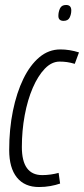

<svg xmlns="http://www.w3.org/2000/svg" viewBox="-20 -743 338 773"><path d="M137 10Q79 10 48 -28.5Q17 -67 17 -139Q17 -223 32 -296.5Q47 -370 74 -425.5Q101 -481 138.5 -512.5Q176 -544 223 -544Q260 -544 298 -532L281 -486Q264 -491 250 -493Q236 -495 220 -495Q188 -495 160.5 -466.5Q133 -438 112 -389.5Q91 -341 79.5 -279Q68 -217 68 -151Q68 -38 150 -38Q167 -38 184.5 -40.5Q202 -43 216 -47L222 -4Q205 2 183 6Q161 10 137 10ZM236 -659Q215 -659 215 -679Q215 -695 221.5 -709Q228 -723 246 -723Q267 -723 267 -701Q267 -686 260.5 -672.5Q254 -659 236 -659Z"/></svg>

Font: Georama Condensed Light
Style: Italic
Weight: 300
Width: 3
Italic angle: -9°
Designer: Jean-Baptiste Levee
Foundry: Production Type
Version: Version 1.000